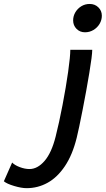

<svg xmlns="http://www.w3.org/2000/svg" viewBox="-186 -749 548 996"><path d="M211.9 -34.2Q189.9 54.7 150.6 113Q111.3 171.4 60.8 199.2Q10.3 227.1 -47.9 227.1Q-74.7 227.1 -112.5 215.8Q-150.4 204.6 -166 191.4L-123 94.2Q-109.9 107.9 -83.5 117.9Q-57.1 127.9 -33.2 127.9Q8.8 127.9 45.2 85.7Q81.5 43.5 102.5 -40Q120.6 -111.3 138.4 -204.1Q156.2 -296.9 167.5 -376.5Q178.7 -456.1 178.7 -490.7H292.5Q292.5 -461.9 277.3 -370.4Q262.2 -278.8 242.4 -178.2Q222.7 -77.6 211.9 -34.2ZM279.3 -728.5Q306.2 -728.5 324.2 -710.9Q342.3 -693.4 342.3 -667.5Q342.3 -645 330.6 -625.2Q318.8 -605.5 298.8 -593.5Q278.8 -581.5 254.9 -581.5Q228.5 -581.5 210.9 -599.4Q193.4 -617.2 193.4 -643.1Q193.4 -665.5 204.8 -685.1Q216.3 -704.6 235.8 -716.6Q255.4 -728.5 279.3 -728.5Z"/></svg>

Font: Lesson One Medium
Style: Italic
Weight: 500
Italic angle: -14°
Designer: But Ko, Victor Gaultney, Annie Olsen, Julie Remington, Don Collingsworth, Eric Hays, Becca Hirsbrunner
Version: Version 1.100